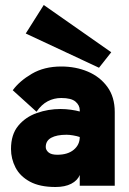

<svg xmlns="http://www.w3.org/2000/svg" viewBox="-20 -743 517 768"><path d="M202 5Q139 5 99.5 -16.5Q60 -38 42 -73Q24 -108 24 -147Q24 -205 53 -240Q82 -275 127.5 -291Q173 -307 222 -307Q243 -307 264 -304Q285 -301 299 -297V-302Q299 -322 282 -336.5Q265 -351 225 -351Q196 -351 171 -338Q146 -325 126 -296L31 -382Q58 -419 107.5 -448Q157 -477 225 -477Q283 -477 331.5 -456.5Q380 -436 409.5 -395.5Q439 -355 439 -295V0H299V-43Q290 -21 265 -8Q240 5 202 5ZM209 -124Q251 -124 275 -144Q299 -164 299 -195Q287 -199 272 -201.5Q257 -204 246 -204Q207 -204 185 -192Q163 -180 163 -155Q163 -143 174 -133.5Q185 -124 209 -124ZM376 -472 83 -609 155 -723 425 -534Z"/></svg>

Font: Lil Grotesk Black
Style: Regular
Weight: 900
Designer: Bastien Sozeau
Foundry: NBR — Bastien Sozeau
Version: Version 3.003; ttfautohint (v1.8.4.7-5d5b);gftools[0.9.33]